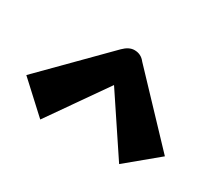

<svg xmlns="http://www.w3.org/2000/svg" viewBox="-83 -968 766 687"><g transform="rotate(30 300.0 -624.0)"><path d="M12.2 -544.9 258.8 -793.9Q280.8 -815.9 303.2 -815.9Q330.6 -815.9 347.2 -793.9L586.9 -541L459 -435.1L301.8 -670.9L134.8 -432.1Z"/></g></svg>

Font: Zantroke
Style: Regular
Weight: 500
Foundry: gluk
Version: Version 0.36